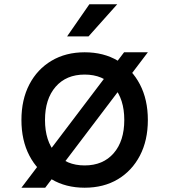

<svg xmlns="http://www.w3.org/2000/svg" viewBox="-20 -860 790 896"><path d="M559 -616H670L191 16H80ZM375 16Q287 16 220.5 -23.5Q154 -63 117 -134Q80 -205 80 -300Q80 -395 117 -466Q154 -537 220.5 -576.5Q287 -616 375 -616Q464 -616 530 -576.5Q596 -537 633 -466Q670 -395 670 -300Q670 -205 633 -134Q596 -63 530 -23.5Q464 16 375 16ZM375 -88Q461 -88 510.5 -145Q560 -202 560 -300Q560 -398 510.5 -455Q461 -512 375 -512Q289 -512 239.5 -455Q190 -398 190 -300Q190 -202 239.5 -145Q289 -88 375 -88ZM293 -690 397 -840H527L393 -690Z"/></svg>

Font: Martian Mono SemiExpanded
Style: Regular
Weight: 400
Width: 6
Monospace: yes
Designer: Roman Shamin
Foundry: Evil Martians
Version: Version 1.000